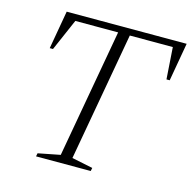

<svg xmlns="http://www.w3.org/2000/svg" viewBox="-99 -759 858 858"><g transform="rotate(15 330.5 -330.0)"><path d="M141 0 144 -15 246 -35 352 -630H154L90 -483H75L106 -660H661L630 -483H615L605 -630H406L300 -35L397 -15L394 0Z"/></g></svg>

Font: Spectral ExtraLight
Style: Italic
Weight: 275
Italic angle: -10°
Designer: Jean-Baptiste Levee
Foundry: Production Type
Version: Version 2.001